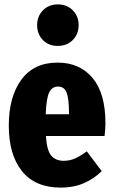

<svg xmlns="http://www.w3.org/2000/svg" viewBox="-20 -836 518 874"><path d="M456 -217H189Q193 -152 213 -128Q233 -104 270 -104Q297 -104 321 -114.5Q345 -125 375 -147L443 -57Q408 -22 361.5 -2Q315 18 257 18Q140 18 80 -57Q20 -132 20 -264Q20 -395 77 -473Q134 -551 242 -551Q343 -551 401.5 -481Q460 -411 460 -275Q460 -251 456 -217ZM294 -323Q294 -386 283.5 -414Q273 -442 244 -442Q217 -442 204 -415.5Q191 -389 188 -316H294ZM338 -722Q338 -681 311.5 -654Q285 -627 243 -627Q201 -627 175 -654Q149 -681 149 -722Q149 -762 175.5 -789Q202 -816 243 -816Q285 -816 311.5 -789Q338 -762 338 -722Z"/></svg>

Font: Fira Sans Compressed ExtraBold
Style: Regular
Weight: 800
Width: 1
Designer: bBox Type GmbH & Carrois Corporate GbR & Edenspiekermann AG
Foundry: bBox Type GmbH & Carrois Corporate GbR & Edenspiekermann AG
Version: Version 4.301